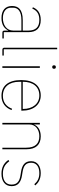

<svg xmlns="http://www.w3.org/2000/svg" viewBox="880 -1660 792 2592"><g transform="rotate(90 1276.0 -364.0)"><path d="M499 0V-19H414V-352C414 -459 359 -518 249 -518C155 -518 106 -477 78 -412L96 -404C124 -470 173 -499 249 -499C343 -499 393 -453 393 -349V-275H251C106 -275 61 -214 61 -130C61 -39 120 12 224 12C317 12 365 -29 390 -77H393V-29C393 -9 402 0 422 0ZM224 -7C142 -7 84 -45 84 -115V-145C84 -212 133 -257 252 -257H393V-148C393 -54 314 -7 224 -7Z M730 0V-19H645V-740H624V-29C624 -9 633 0 653 0Z M885 -673C902 -673 908 -683 908 -694V-701C908 -712 902 -722 885 -722C868 -722 862 -712 862 -701V-694C862 -683 868 -673 885 -673ZM875 0H896V-506H875Z M1273 12C1370 12 1436 -41 1466 -124L1448 -131C1417 -49 1358 -7 1273 -7C1153 -7 1084 -93 1084 -229V-256H1474V-266C1474 -421 1391 -518 1269 -518C1139 -518 1061 -426 1061 -253C1061 -78 1141 12 1273 12ZM1269 -499C1378 -499 1451 -412 1451 -279V-275H1084V-277C1084 -413 1151 -499 1269 -499Z M1660 0V-362C1660 -454 1736 -499 1819 -499C1918 -499 1974 -444 1974 -321V0H1995V-325C1995 -451 1934 -518 1821 -518C1730 -518 1681 -475 1663 -430H1660V-506H1639V0Z M2326 12C2429 12 2493 -38 2493 -125C2493 -214 2436 -251 2348 -265L2304 -272C2218 -286 2177 -315 2177 -390C2177 -461 2233 -499 2317 -499C2397 -499 2436 -466 2467 -431L2483 -445C2450 -482 2404 -518 2316 -518C2226 -518 2156 -474 2156 -389C2156 -301 2211 -266 2300 -252L2344 -245C2428 -232 2472 -200 2472 -124C2472 -49 2421 -7 2326 -7C2252 -7 2203 -30 2157 -93L2139 -81C2186 -15 2245 12 2326 12Z"/></g></svg>

Font: IBM Plex Thai Looped Thin
Style: Regular
Weight: 100
Designer: Mike Abbink, Paul van der Laan, Pieter van Rosmalen, Ben Mitchell, Mark Frömberg
Foundry: Bold Monday
Version: Version 1.0